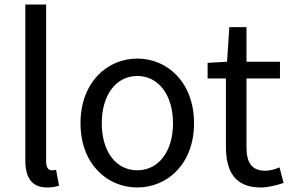

<svg xmlns="http://www.w3.org/2000/svg" viewBox="-20 -816 1288 849"><path d="M188 13C213 13 228 9 241 5L228 -65C218 -63 214 -63 209 -63C195 -63 184 -74 184 -102V-796H92V-108C92 -31 120 13 188 13Z M587 13C720 13 838 -91 838 -271C838 -452 720 -557 587 -557C454 -557 336 -452 336 -271C336 -91 454 13 587 13ZM587 -63C493 -63 430 -146 430 -271C430 -396 493 -480 587 -480C681 -480 745 -396 745 -271C745 -146 681 -63 587 -63Z M1133 13C1167 13 1203 3 1234 -7L1216 -76C1198 -68 1174 -61 1154 -61C1091 -61 1070 -99 1070 -165V-469H1218V-543H1070V-696H994L984 -543L898 -538V-469H979V-168C979 -59 1018 13 1133 13Z"/></svg>

Font: Noto Sans HK
Style: Regular
Weight: 400
Designer: Ryoko NISHIZUKA 西塚涼子 (kana, bopomofo & ideographs); Paul D. Hunt (Latin, Greek & Cyrillic); Sandoll Communications 산돌커뮤니
Foundry: Adobe
Version: Version 2.004;hotconv 1.0.118;makeotfexe 2.5.65603